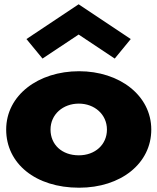

<svg xmlns="http://www.w3.org/2000/svg" viewBox="-20 -860 734 895"><path d="M103.3 -678 178.2 -587 346.5 -699 514.8 -587 589.5 -678 346.5 -840ZM8.8 -256C8.8 -416 158.3 -528 348.7 -528C535.7 -528 685.2 -416 685.2 -256C685.2 -98 543.3 15 348.7 15C145.2 15 8.8 -98 8.8 -256ZM215.5 -256C215.5 -186 268.3 -136 347.5 -136C423.5 -136 478.5 -186 478.5 -256C478.5 -327 420.2 -377 347.5 -377C273.8 -377 215.5 -327 215.5 -256Z"/></svg>

Font: Hussar
Style: BdWide
Weight: 700
Foundry: Cannot Into Space Fonts
Version: Version 2.00